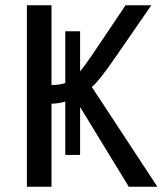

<svg xmlns="http://www.w3.org/2000/svg" viewBox="-20 -708 623 728"><path d="M227.5 -322.8Q199.2 -314.9 175.3 -314.9V0H82V-688H175.3V-385.7Q206.5 -385.7 227.5 -393.1V-589.4H283.7V-437.5Q299.8 -456.5 328.6 -498.5Q357.4 -540.5 456.1 -688H553.7L415.5 -487.8Q351.6 -395.5 328.1 -378.4L576.7 0H468.3L283.7 -302.2V-120.6H227.5Z"/></svg>

Font: Arial
Style: Regular
Weight: 400
Designer: Steve Matteson
Foundry: Ascender Corporation
Version: Version 2.00.3